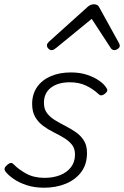

<svg xmlns="http://www.w3.org/2000/svg" viewBox="-20 -857 579 896"><path d="M186 19Q140 19 104 7Q68 -5 43 -22.5Q18 -40 6 -56Q0 -64 1.5 -71Q3 -78 13 -87Q23 -96 30.5 -96.5Q38 -97 45 -89Q66 -67 102 -47Q138 -27 188 -27Q228 -27 260 -39.5Q292 -52 311 -76.5Q330 -101 330 -136Q330 -164 315.5 -182Q301 -200 278.5 -213.5Q256 -227 230 -240Q204 -253 181.5 -269.5Q159 -286 144.5 -310.5Q130 -335 130 -372Q130 -417 152.5 -450Q175 -483 216 -501Q257 -519 311 -519Q354 -519 387.5 -507.5Q421 -496 443.5 -480Q466 -464 475 -449Q482 -440 480.5 -433.5Q479 -427 469 -419Q461 -413 454 -412Q447 -411 440 -418Q414 -442 381.5 -457.5Q349 -473 306 -473Q251 -473 218 -448Q185 -423 185 -377Q185 -348 199.5 -329Q214 -310 237 -296Q260 -282 285.5 -269Q311 -256 334 -240Q357 -224 371.5 -201Q386 -178 386 -143Q386 -90 359 -54Q332 -18 286.5 0.5Q241 19 186 19ZM221 -623Q213 -623 206 -630Q199 -637 199 -645Q199 -650 201.5 -654Q204 -658 208 -662L389 -825Q397 -832 404 -834.5Q411 -837 419 -837Q426 -837 432.5 -834Q439 -831 443 -823L533 -660Q536 -655 537.5 -651Q539 -647 539 -644Q539 -635 530 -629Q521 -623 514 -623Q508 -623 503.5 -626Q499 -629 496 -634L408 -769L243 -634Q236 -629 231.5 -626Q227 -623 221 -623Z"/></svg>

Font: Playwrite RO ExtraLight
Style: Regular
Weight: 250
Version: Version 1.002